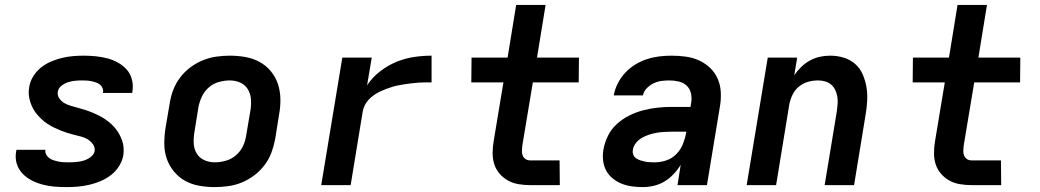

<svg xmlns="http://www.w3.org/2000/svg" viewBox="-20 -755 4240 783"><path d="M252 8Q226 8 201.5 6Q177 4 153 -2.5Q129 -9 108 -20Q87 -31 71 -48Q55 -65 48 -88.5Q41 -112 46 -138L47 -144H166L165 -143Q164 -132 169 -123.5Q174 -115 182 -109.5Q190 -104 199.5 -101Q209 -98 219 -96Q229 -94 239.5 -93.5Q250 -93 260 -93Q270 -93 280 -93.5Q290 -94 300.5 -95.5Q311 -97 321 -100Q331 -103 340 -108Q349 -113 356.5 -121Q364 -129 366 -139Q368 -155 359 -167Q350 -179 338 -186.5Q326 -194 311 -198Q296 -202 281.5 -205.5Q267 -209 253 -213.5Q239 -218 225.5 -223.5Q212 -229 199 -235.5Q186 -242 173.5 -250Q161 -258 151 -267.5Q141 -277 131.5 -288Q122 -299 115 -312Q108 -325 103.5 -339Q99 -353 97.5 -368Q96 -383 99 -399Q102 -421 114.5 -442Q127 -463 146 -478.5Q165 -494 187 -503.5Q209 -513 231.5 -518.5Q254 -524 276.5 -526Q299 -528 321 -528Q346 -528 370.5 -525.5Q395 -523 418 -517Q441 -511 461.5 -499.5Q482 -488 497 -471Q512 -454 518 -430.5Q524 -407 520 -382L519 -376H400V-377Q402 -387 398 -396Q394 -405 387 -410.5Q380 -416 371 -419Q362 -422 352 -424Q342 -426 332.5 -426.5Q323 -427 313 -427Q299 -427 285 -425.5Q271 -424 257 -419.5Q243 -415 230.5 -405Q218 -395 216 -382Q213 -366 222 -353.5Q231 -341 243.5 -334Q256 -327 270.5 -323Q285 -319 299 -315Q313 -311 327.5 -306.5Q342 -302 355.5 -296.5Q369 -291 382 -284.5Q395 -278 407 -270Q419 -262 430 -252.5Q441 -243 450 -232Q459 -221 466 -208.5Q473 -196 478 -182Q483 -168 484 -152.5Q485 -137 483 -122Q479 -99 465.5 -77.5Q452 -56 432.5 -41Q413 -26 390.5 -16.5Q368 -7 344.5 -1.5Q321 4 298 6Q275 8 252 8Z M856 8Q824 8 792.5 2.5Q761 -3 735 -17.5Q709 -32 689.5 -55.5Q670 -79 660 -108Q650 -137 650 -169Q650 -201 655 -233L672 -333Q676 -360 686 -387Q696 -414 714 -438Q732 -462 756 -480Q780 -498 807 -509Q834 -520 862 -524Q890 -528 917 -528Q949 -528 980.5 -522.5Q1012 -517 1038.5 -502.5Q1065 -488 1084.5 -464.5Q1104 -441 1113.5 -412Q1123 -383 1123.5 -351Q1124 -319 1118 -287L1102 -187Q1097 -160 1087 -133Q1077 -106 1059 -82Q1041 -58 1017 -40Q993 -22 966.5 -11Q940 0 911.5 4Q883 8 856 8ZM856 -93Q878 -93 901 -99.5Q924 -106 942.5 -122Q961 -138 971 -159.5Q981 -181 984 -203L1001 -303Q1005 -326 1003.5 -349Q1002 -372 991 -390.5Q980 -409 960 -418Q940 -427 917 -427Q895 -427 872 -420.5Q849 -414 831 -398Q813 -382 803 -360.5Q793 -339 789 -317L773 -217Q769 -194 770 -171Q771 -148 782 -129.5Q793 -111 813 -102Q833 -93 856 -93Z M1290 0 1376 -520H1496L1477 -407Q1498 -439 1529.5 -463.5Q1561 -488 1596 -502.5Q1631 -517 1667.5 -522.5Q1704 -528 1740 -528V-419Q1727 -419 1713.5 -419Q1700 -419 1687 -418Q1674 -417 1660.5 -415.5Q1647 -414 1634 -412Q1621 -410 1607.5 -407.5Q1594 -405 1580.5 -401Q1567 -397 1554 -392Q1541 -387 1528.5 -381Q1516 -375 1504 -366.5Q1492 -358 1482.5 -347.5Q1473 -337 1467 -324.5Q1461 -312 1459 -299L1410 0Z M2263 0H2142Q2118 0 2094.5 -4Q2071 -8 2052 -18.5Q2033 -29 2018 -46Q2003 -63 1996 -84.5Q1989 -106 1989 -130Q1989 -154 1993 -178L2033 -419H1902L1903 -520H2050L2085 -735H2205L2170 -520H2341L2340 -419H2153L2110 -161Q2109 -151 2108.5 -140.5Q2108 -130 2111.5 -121Q2115 -112 2123 -106.5Q2131 -101 2141 -101H2262Z M2602 8Q2579 8 2557 5Q2535 2 2515 -6Q2495 -14 2478.5 -27.5Q2462 -41 2452 -59.5Q2442 -78 2439.5 -100.5Q2437 -123 2441 -146Q2446 -174 2459.5 -201.5Q2473 -229 2496.5 -250Q2520 -271 2547.5 -284.5Q2575 -298 2604 -305.5Q2633 -313 2661.5 -316Q2690 -319 2719 -319H2796L2799 -338Q2802 -357 2797.5 -375.5Q2793 -394 2780 -406Q2767 -418 2748.5 -422.5Q2730 -427 2710 -427Q2694 -427 2678 -425Q2662 -423 2646 -415.5Q2630 -408 2617.5 -395Q2605 -382 2602 -366H2483Q2487 -390 2499 -414Q2511 -438 2529.5 -458Q2548 -478 2571 -492Q2594 -506 2619 -514Q2644 -522 2669 -525Q2694 -528 2719 -528Q2748 -528 2777 -524Q2806 -520 2831 -508.5Q2856 -497 2876 -478Q2896 -459 2907 -433.5Q2918 -408 2919.5 -379Q2921 -350 2916 -321L2863 0H2743L2756 -83Q2744 -63 2727 -45Q2710 -27 2690 -15Q2670 -3 2647 2.5Q2624 8 2602 8ZM2651 -93Q2674 -93 2697.5 -101Q2721 -109 2738.5 -127Q2756 -145 2765 -167.5Q2774 -190 2778 -213L2779 -218H2719Q2704 -218 2688.5 -217Q2673 -216 2658 -213.5Q2643 -211 2627.5 -206Q2612 -201 2598 -193Q2584 -185 2573.5 -172Q2563 -159 2561 -144Q2559 -134 2562.5 -124.5Q2566 -115 2574 -109.5Q2582 -104 2591.5 -101Q2601 -98 2610.5 -96Q2620 -94 2630.5 -93.5Q2641 -93 2651 -93Z M3025 0 3111 -520H3231L3219 -448Q3231 -466 3247.5 -482Q3264 -498 3283.5 -508.5Q3303 -519 3323.5 -523.5Q3344 -528 3365 -528Q3394 -528 3420.5 -520Q3447 -512 3467 -494.5Q3487 -477 3498 -452Q3509 -427 3513.5 -400Q3518 -373 3516.5 -344.5Q3515 -316 3510 -287L3463 0H3343L3393 -303Q3395 -318 3396 -333Q3397 -348 3394.5 -362Q3392 -376 3386 -388.5Q3380 -401 3369.5 -410Q3359 -419 3345 -423Q3331 -427 3316 -427Q3296 -427 3276 -421.5Q3256 -416 3239 -402.5Q3222 -389 3212.5 -369.5Q3203 -350 3199 -330L3145 0Z M4063 0H3942Q3918 0 3894.5 -4Q3871 -8 3852 -18.5Q3833 -29 3818 -46Q3803 -63 3796 -84.5Q3789 -106 3789 -130Q3789 -154 3793 -178L3833 -419H3702L3703 -520H3850L3885 -735H4005L3970 -520H4141L4140 -419H3953L3910 -161Q3909 -151 3908.5 -140.5Q3908 -130 3911.5 -121Q3915 -112 3923 -106.5Q3931 -101 3941 -101H4062Z"/></svg>

Font: Iosevka Custom Oblique
Style: Bold
Weight: 700
Italic angle: -9°
Monospace: yes
Designer: Belleve Invis
Foundry: Belleve Invis
Version: Version 30.1.2; ttfautohint (v1.8.4)